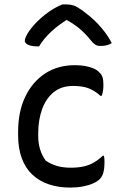

<svg xmlns="http://www.w3.org/2000/svg" viewBox="-20 -838 540 869"><path d="M319 -543Q345 -543 366.5 -539Q388 -535 404 -528Q420 -521 430 -510Q440 -501 444 -488.5Q448 -476 448 -455Q448 -440 446.5 -428Q445 -416 440 -404H435Q407 -429 379.5 -439Q352 -449 310 -449Q259 -449 224 -421.5Q189 -394 171 -345Q153 -296 153 -234V-220Q153 -190 161.5 -162Q170 -134 187 -111Q212 -94 239.5 -86.5Q267 -79 300 -79Q333 -79 358 -84.5Q383 -90 404 -102Q425 -114 445 -133H450Q452 -126 452.5 -119Q453 -112 453 -102Q453 -77 448 -58Q443 -39 431 -27Q420 -16 400.5 -7.5Q381 1 354.5 6Q328 11 297 11Q245 11 201.5 -3.5Q158 -18 126.5 -47.5Q95 -77 78.5 -122Q62 -167 62 -226V-241Q62 -332 94 -399.5Q126 -467 183.5 -505Q241 -543 319 -543ZM262 -818Q266 -818 270.5 -818Q275 -818 282 -818Q298 -818 312.5 -813.5Q327 -809 354 -790Q370 -778 388 -763Q406 -748 423.5 -729.5Q441 -711 457 -689.5Q473 -668 486 -643Q475 -636 463 -633Q451 -630 435 -630Q420 -630 411 -636Q402 -642 387 -660Q366 -687 337.5 -710.5Q309 -734 258 -761L315 -747H250L305 -762Q248 -729 212 -695Q176 -661 157 -628H151Q131 -628 118 -631.5Q105 -635 98.5 -641Q92 -647 92 -653Q92 -660 98 -673.5Q104 -687 118 -706Q131 -723 147.5 -739.5Q164 -756 183 -771Q202 -786 222 -798Q242 -810 262 -818Z"/></svg>

Font: Recursive Casual
Style: Regular
Weight: 400
Version: Version 1.047